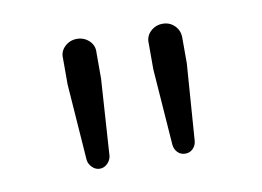

<svg xmlns="http://www.w3.org/2000/svg" viewBox="-42 -824 497 364"><g transform="rotate(-10 207.0 -642.0)"><path d="M102.5 -537.1 91.8 -684.6V-734.4Q90.8 -748 100.6 -757.3Q110.4 -766.6 124 -766.6Q137.7 -766.6 147.5 -757.3Q157.2 -748 156.2 -734.4V-684.6L146.5 -537.1Q145.5 -529.3 139.2 -522.9Q132.8 -516.6 124.5 -516.6Q116.2 -516.6 109.9 -522.9Q103.5 -529.3 102.5 -537.1ZM267.6 -537.1 256.8 -684.6V-734.4Q255.9 -748 265.6 -757.3Q275.4 -766.6 289.1 -766.6Q302.7 -766.6 312 -757.3Q321.3 -748 321.3 -734.4V-684.6L310.5 -537.1Q309.6 -528.3 303.7 -522.5Q297.9 -516.6 289.1 -516.6Q280.3 -516.6 274.4 -522.5Q268.6 -528.3 267.6 -537.1Z"/></g></svg>

Font: Gen Jyuu Gothic P Light
Style: Regular
Weight: 200
Designer: [Source Han Sans]
Ryoko NISHIZUKA  (kana & ideographs); Paul D. Hunt (Latin, Greek & Cyrillic); Wenlong ZHANG  (bopomofo
Version: Version 1.002.20150607